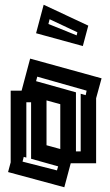

<svg xmlns="http://www.w3.org/2000/svg" viewBox="-20 -774 463 809"><path d="M14 -49 25 -90V-392H71L107 -527L408 -444L385 -360V-86H278L251 15ZM300 -136H320V-379L341 -373L345 -392L137 -451L132 -432L300 -385ZM176 -162 234 -146V-335L176 -351ZM111 -105V-343H91V-110L80 -113L75 -93L220 -56L225 -73ZM329 -580 132 -634 164 -754 352 -666ZM184 -673 303 -625 306 -638 189 -693Z"/></svg>

Font: Blaka Hollow
Style: Regular
Weight: 400
Designer: Mohamed Gaber
Foundry: Kief Type Foundry
Version: Version 1.003; ttfautohint (v1.8.4.7-5d5b)